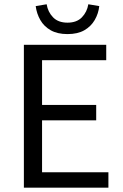

<svg xmlns="http://www.w3.org/2000/svg" viewBox="-20 -862 567 882"><path d="M89.7 0V-656.3H468V-585.6H173.2V-380H421.9V-309.3H173.2V-70.7H478V0ZM290 -705.4Q244.1 -705.4 213.1 -722.9Q182.2 -740.4 165.3 -769.9Q148.4 -799.3 144 -834L194.3 -842.4Q200 -807.1 223.7 -782.5Q247.4 -757.9 290 -757.9Q332.6 -757.9 356.3 -782.5Q380 -807.1 385.7 -842.4L436 -834Q432.2 -799.3 415 -769.9Q397.8 -740.4 367.2 -722.9Q336.6 -705.4 290 -705.4Z"/></svg>

Font: Source Sans Variable
Style: Regular
Weight: 200
Designer: Paul D. Hunt
Foundry: Adobe Systems Incorporated
Version: Version 3.006;hotconv 1.0.111;makeotfexe 2.5.65597